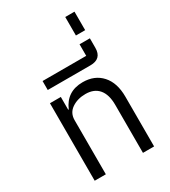

<svg xmlns="http://www.w3.org/2000/svg" viewBox="-236 -1110 1081 1223"><g transform="rotate(-30 305.0 -498.5)"><path d="M89 0V-570H169V-476H173Q218 -582 336 -582Q423 -582 474.5 -525Q526 -468 526 -366V0H444V-353Q444 -429 410.5 -468.5Q377 -508 314 -508Q255 -508 213 -479.5Q171 -451 171 -398V0Z M119 -650V-716H440V-801H516V-731Q516 -650 433 -650Z M516 -861H448V-997H516Z"/></g></svg>

Font: Anuphan
Style: Regular
Weight: 400
Designer: Cadson Demak
Version: Version 3.001;July 28, 2024;FontCreator 15.0.0.2974 64-bit